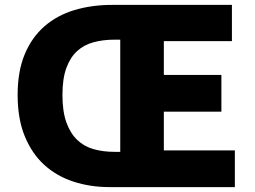

<svg xmlns="http://www.w3.org/2000/svg" viewBox="-20 -764 1040 784"><path d="M52 -376Q52 -473 81 -542.5Q110 -612 162 -657Q214 -702 284.5 -723Q355 -744 437 -744H927V-596H649V-458H884V-308H649V-150H939V0H427Q348 0 279.5 -22.5Q211 -45 160.5 -91Q110 -137 81 -208Q52 -279 52 -376ZM447 -602Q401 -602 362 -591.5Q323 -581 295 -555.5Q267 -530 251 -486.5Q235 -443 235 -376Q235 -309 251 -264.5Q267 -220 295 -193Q323 -166 362 -155Q401 -144 447 -144H471V-602Z"/></svg>

Font: Kinto Sans Black
Style: Regular
Weight: 900
Designer: Authors: Ryoko NISHIZUKA  (kana & ideographs); Paul D. Hunt (Latin, Greek & Cyrillic); Wenlong ZHANG  (bopomofo); Sandol
Foundry: Adobe Systems Incorporated, ookami Inc.
Version: Version 0.001